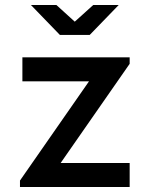

<svg xmlns="http://www.w3.org/2000/svg" viewBox="-20 -750 600 770"><path d="M69.8 -520H500V-494.1L223.1 -96.2H500V0H60.1V-25.9L336.9 -423.8H69.8ZM104 -730H206.1L279.8 -663.1L354 -730H456.1L339.8 -609.9H220.2Z"/></svg>

Font: Aldrich
Style: Regular
Weight: 400
Designer: Matthew Desmond
Foundry: Matthew Desmond
Version: Version 1.001 2011